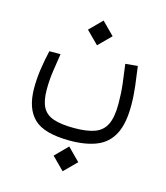

<svg xmlns="http://www.w3.org/2000/svg" viewBox="-114 -531 813 940"><g transform="rotate(15 293.0 -61.5)"><path d="M285.6 167Q156.2 167 103.8 116.7Q51.3 66.4 51.3 -37.1Q51.3 -85.9 58.6 -135Q65.9 -184.1 76.7 -230H133.3Q126.5 -186 119.6 -140.1Q112.8 -94.2 112.8 -45.4Q112.8 11.2 129.9 43.5Q147 75.7 186.3 88.9Q225.6 102.1 291.5 102.1Q355.5 102.1 394.8 87.6Q434.1 73.2 452.1 36.4Q470.2 -0.5 470.2 -67.9Q470.2 -119.6 464.6 -167.7Q459 -215.8 451.7 -266.6L513.7 -272.5Q520.5 -225.1 526.6 -174.8Q532.7 -124.5 532.7 -76.7Q532.7 15.6 504.9 68.8Q477.1 122.1 422.1 144.5Q367.2 167 285.6 167ZM294.4 -318.4 231.9 -380.9 294.4 -443.8 356.9 -380.9ZM291.5 320.8 229 258.3 291.5 195.3 354 258.3Z"/></g></svg>

Font: Cascadia Mono PL Light
Style: Regular
Weight: 300
Monospace: yes
Designer: Aaron Bell
Foundry: Saja Typeworks
Version: Version 2404.023; ttfautohint (v1.8.4)